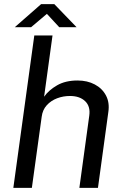

<svg xmlns="http://www.w3.org/2000/svg" viewBox="-20 -916 603 936"><path d="M45 0 147.2 -743H236L195 -444.5Q217.4 -476.5 258.2 -500Q299 -523.6 358.2 -523.6Q405.8 -523.6 442.1 -504.3Q478.4 -485 496.7 -450.4Q514.9 -415.9 508.2 -370.3L457.5 0H366.9L415.2 -352.5Q421.5 -397.5 395 -422.8Q368.5 -448.1 320.9 -448.1Q288 -448.1 258.2 -436.8Q228.3 -425.4 207.9 -402.9Q187.5 -380.5 183.2 -346.6L135.3 0ZM52.2 -783.5 180.4 -895.9H244.8L353.2 -783.5H268.7L208.6 -848.5L131.7 -783.5Z"/></svg>

Font: Public Sans Thin
Style: Italic
Weight: 100
Italic angle: -8°
Designer: The Public Sans project authors (U.S. Web Design System). Libre Franklin designed by Pablo Impallari and Rodrigo Fuenzal
Version: Version 2.000